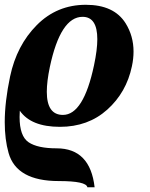

<svg xmlns="http://www.w3.org/2000/svg" viewBox="-51 -520 626 802"><path d="M211.9 -40Q297.9 -40 341.8 -247.6Q355.5 -312.5 355.5 -356.4Q355.5 -449.7 293.9 -449.7Q201.7 -449.7 157.2 -240.2Q144.5 -179.2 144.5 -136.7Q144.5 -40 211.9 -40ZM344.2 262.2H314Q309.6 236.3 194.3 236.3Q18.1 236.3 -15.1 119.1Q-31.2 62.5 -31.2 -9.8Q-31.2 -94.7 -8.8 -200.7Q18.6 -330.6 102.8 -415.3Q187 -500 307.6 -500Q425.3 -500 473.6 -422.9Q506.8 -369.6 506.8 -304.7Q506.8 -274.9 500 -243.2Q477.1 -133.8 397 -62Q316.9 9.8 199.2 9.8Q78.6 9.8 31.7 -57.6Q30.8 -43.5 30.8 -31.2Q30.8 48.8 68.4 74.2Q106 99.6 185.5 99.6Q325.7 99.6 344.2 262.2Z"/></svg>

Font: Munson
Style: Bold Italic
Weight: 700
Italic angle: -12°
Designer: Paul James MIller
Foundry: High-Logic / Made with FontCreator
Version: Version 2.10;May 5, 2019;FontCreator 11.5.0.2430 64-bit